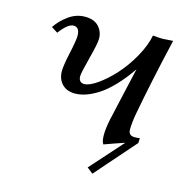

<svg xmlns="http://www.w3.org/2000/svg" viewBox="-96 -580 776 810"><g transform="rotate(15 291.5 -175.0)"><path d="M53.7 -412.6Q74.7 -444.3 107.4 -467.5Q140.1 -490.7 178.2 -490.7Q217.8 -490.7 238 -468.8Q258.3 -446.8 258.3 -416Q258.3 -395 240.2 -326.2Q222.2 -257.3 222.2 -243.2Q222.2 -229.5 228.8 -222.4Q235.4 -215.3 246.6 -215.3Q269 -215.3 304.4 -240.2Q339.8 -265.1 374.3 -303.2Q408.7 -341.3 437.3 -391.8Q465.8 -442.4 474.6 -488.3Q500.5 -485.4 518.1 -485.4L562.5 -488.3Q518.1 -297.4 491.2 -152.3Q483.4 -109.4 483.4 -80.6Q483.4 -53.7 510.3 -53.7Q524.4 -53.7 533.2 -55.7L532.2 -34.2L378.4 141.1L352.5 120.6L479 -21Q462.9 -16.1 434.1 -5.6Q405.3 4.9 391.1 9.8Q382.8 -2 382.8 -29.3Q382.8 -58.6 391.6 -100.1Q399.9 -138.7 417.7 -215.8Q435.5 -293 444.3 -332.5Q412.6 -286.1 380.1 -252.4Q347.7 -218.8 318.8 -200.7Q290 -182.6 265.6 -174.6Q241.2 -166.5 219.2 -166.5Q183.1 -166.5 162.6 -188.2Q142.1 -210 142.1 -243.7Q142.1 -269.5 154.8 -326.7Q167.5 -383.8 167.5 -404.3Q167.5 -441.9 140.6 -441.9Q116.2 -441.9 81.1 -395Z"/></g></svg>

Font: Flanker
Style: Italic
Weight: 400
Italic angle: -12°
Designer: Flanker
Version: Version 2.027